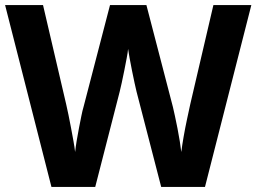

<svg xmlns="http://www.w3.org/2000/svg" viewBox="-20 -734 1007 754"><path d="M967 -714 785 0H613L516 -375Q513 -386 508.5 -408Q504 -430 498.5 -456Q493 -482 489 -505.5Q485 -529 483 -542Q482 -529 477.5 -505.5Q473 -482 468 -456.5Q463 -431 458 -408.5Q453 -386 450 -374L354 0H182L0 -714H149L240 -324Q244 -307 249 -282.5Q254 -258 259 -231.5Q264 -205 268.5 -180Q273 -155 275 -137Q277 -156 281 -180.5Q285 -205 290 -230.5Q295 -256 299.5 -278.5Q304 -301 308 -314L412 -714H555L659 -314Q662 -301 667 -278.5Q672 -256 677 -230Q682 -204 686 -179.5Q690 -155 692 -137Q695 -162 701 -196.5Q707 -231 714.5 -266Q722 -301 727 -324L818 -714Z"/></svg>

Font: Noto Sans Sinhala
Style: Regular
Weight: 400
Designer: Jelle Bosma - Monotype Design Team
Foundry: Monotype Imaging Inc.
Version: Version 2.006